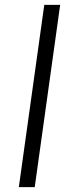

<svg xmlns="http://www.w3.org/2000/svg" viewBox="-20 -765 293 785"><path d="M57 0 161 -745H226L122 0Z"/></svg>

Font: Plus Jakarta Sans Light
Style: Italic
Weight: 300
Italic angle: -8°
Designer: Gumpita Rahayu
Foundry: Tokotype
Version: Version 2.071; ttfautohint (v1.8.4.7-5d5b);gftools[0.9.29]